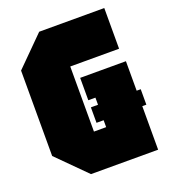

<svg xmlns="http://www.w3.org/2000/svg" viewBox="-130 -793 779 887"><g transform="rotate(-20 260.0 -350.0)"><path d="M25 -140V-560L165 -700H485V-500H245V-180H305V-325H270V-435H495V0H165ZM270 -214V-290H515V-214Z"/></g></svg>

Font: Tektur Condensed Black
Style: Regular
Weight: 900
Width: 3
Designer: Adam Jagosz
Foundry: Adam Jagosz
Version: Version 1.005;gftools[0.9.30]